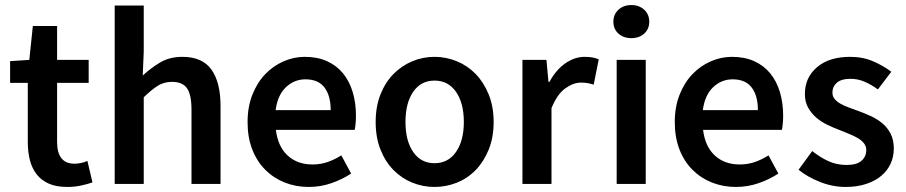

<svg xmlns="http://www.w3.org/2000/svg" viewBox="-20 -728 3588 760"><path d="M246 12Q203 12 173.5 -1Q144 -14 125.5 -37.5Q107 -61 98.5 -93.5Q90 -126 90 -166V-400H20V-486L96 -491L110 -625H206V-491H331V-400H206V-166Q206 -80 275 -80Q288 -80 301.5 -83Q315 -86 326 -91L346 -6Q326 1 300.5 6.5Q275 12 246 12Z M434 0V-706H549V-524L545 -429Q576 -458 613.5 -480.5Q651 -503 702 -503Q781 -503 817 -452.5Q853 -402 853 -308V0H738V-293Q738 -354 720 -379Q702 -404 661 -404Q629 -404 604.5 -388.5Q580 -373 549 -343V0Z M1202 12Q1151 12 1107 -5.5Q1063 -23 1030 -56Q997 -89 978.5 -136.5Q960 -184 960 -245Q960 -305 979 -353Q998 -401 1029.5 -434Q1061 -467 1102 -485Q1143 -503 1186 -503Q1236 -503 1274 -486Q1312 -469 1337.5 -438Q1363 -407 1376 -364Q1389 -321 1389 -270Q1389 -253 1387.5 -238Q1386 -223 1384 -214H1072Q1080 -148 1118.5 -112.5Q1157 -77 1217 -77Q1249 -77 1276.5 -86.5Q1304 -96 1331 -113L1370 -41Q1335 -18 1292 -3Q1249 12 1202 12ZM1071 -292H1289Q1289 -349 1264.5 -381.5Q1240 -414 1189 -414Q1145 -414 1112 -383Q1079 -352 1071 -292Z M1700 12Q1654 12 1612 -5Q1570 -22 1537.5 -55Q1505 -88 1486 -136Q1467 -184 1467 -245Q1467 -306 1486 -354Q1505 -402 1537.5 -435Q1570 -468 1612 -485.5Q1654 -503 1700 -503Q1746 -503 1788.5 -485.5Q1831 -468 1863 -435Q1895 -402 1914.5 -354Q1934 -306 1934 -245Q1934 -184 1914.5 -136Q1895 -88 1863 -55Q1831 -22 1788.5 -5Q1746 12 1700 12ZM1700 -82Q1754 -82 1785 -126.5Q1816 -171 1816 -245Q1816 -320 1785 -364.5Q1754 -409 1700 -409Q1646 -409 1615.5 -364.5Q1585 -320 1585 -245Q1585 -171 1615.5 -126.5Q1646 -82 1700 -82Z M2048 0V-491H2143L2151 -404H2155Q2181 -452 2218 -477.5Q2255 -503 2294 -503Q2329 -503 2350 -493L2330 -393Q2317 -397 2306 -399Q2295 -401 2279 -401Q2250 -401 2218 -378.5Q2186 -356 2163 -300V0Z M2421 0V-491H2536V0ZM2479 -577Q2448 -577 2428 -595Q2408 -613 2408 -642Q2408 -671 2428 -689.5Q2448 -708 2479 -708Q2510 -708 2530 -689.5Q2550 -671 2550 -642Q2550 -613 2530 -595Q2510 -577 2479 -577Z M2893 12Q2842 12 2798 -5.5Q2754 -23 2721 -56Q2688 -89 2669.5 -136.5Q2651 -184 2651 -245Q2651 -305 2670 -353Q2689 -401 2720.5 -434Q2752 -467 2793 -485Q2834 -503 2877 -503Q2927 -503 2965 -486Q3003 -469 3028.5 -438Q3054 -407 3067 -364Q3080 -321 3080 -270Q3080 -253 3078.5 -238Q3077 -223 3075 -214H2763Q2771 -148 2809.5 -112.5Q2848 -77 2908 -77Q2940 -77 2967.5 -86.5Q2995 -96 3022 -113L3061 -41Q3026 -18 2983 -3Q2940 12 2893 12ZM2762 -292H2980Q2980 -349 2955.5 -381.5Q2931 -414 2880 -414Q2836 -414 2803 -383Q2770 -352 2762 -292Z M3327 12Q3276 12 3226.5 -7.5Q3177 -27 3141 -56L3195 -130Q3228 -104 3260.5 -89.5Q3293 -75 3331 -75Q3371 -75 3390 -91.5Q3409 -108 3409 -134Q3409 -149 3400 -160.5Q3391 -172 3376 -181Q3361 -190 3342 -197.5Q3323 -205 3304 -213Q3280 -222 3255 -234Q3230 -246 3210.5 -263Q3191 -280 3178.5 -302.5Q3166 -325 3166 -356Q3166 -421 3214 -462Q3262 -503 3345 -503Q3396 -503 3437 -485Q3478 -467 3508 -444L3455 -374Q3429 -393 3402.5 -404.5Q3376 -416 3347 -416Q3310 -416 3292.5 -400.5Q3275 -385 3275 -362Q3275 -347 3283.5 -336.5Q3292 -326 3306 -318Q3320 -310 3338.5 -303Q3357 -296 3377 -289Q3402 -280 3427 -268.5Q3452 -257 3472.5 -240Q3493 -223 3505.5 -198.5Q3518 -174 3518 -140Q3518 -108 3505.5 -80.5Q3493 -53 3469 -32.5Q3445 -12 3409 0Q3373 12 3327 12Z"/></svg>

Font: CV Source Sans Light
Style: Bold
Weight: 600
Designer: Paul D. Hunt
Foundry: Adobe Systems Incorporated
Version: Version 3.001